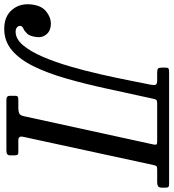

<svg xmlns="http://www.w3.org/2000/svg" viewBox="-28 -812 800 885"><g transform="rotate(90 371.5 -370.0)"><path d="M-50 -115Q-45 -161.5 -18 -183.2Q9 -205 39 -205Q69 -205 86.2 -186.5Q103.5 -168 100.5 -141Q97 -108.5 84.8 -95.8Q72.5 -83 61.2 -78.2Q50 -73.5 49 -65Q48 -56 55.2 -49.2Q62.5 -42.5 75.5 -42.5Q109 -42.5 137.8 -76.5Q166.5 -110.5 191 -167.2Q215.5 -224 235.5 -292.8Q255.5 -361.5 271.5 -431.8Q287.5 -502 299.5 -563.2Q311.5 -624.5 320 -665.5Q323 -682 319.8 -688.5Q316.5 -695 299.5 -695H263Q249 -695 245 -699.5Q241 -704 241 -720V-730Q241 -744.5 245.2 -747.2Q249.5 -750 263 -750H776Q787 -750 790.8 -747.2Q794.5 -744.5 794.5 -733V-716Q794.5 -703 787.5 -699Q780.5 -695 771 -695H711Q699 -695 695.8 -692Q692.5 -689 690 -677L560 -77Q555 -55 576.5 -55H634Q645.5 -55 645.5 -39V-16Q645.5 0 624 0H389Q371 0 371 -16V-41Q371 -49 374.8 -52Q378.5 -55 393 -55H428.5Q441.5 -55 451.5 -59Q461.5 -63 465 -80L595.5 -678Q597.5 -687.5 595.5 -691.2Q593.5 -695 582 -695H408Q392 -695 389 -690Q386 -685 383 -669Q360 -563.5 338.2 -463.5Q316.5 -363.5 292 -277.8Q267.5 -192 236 -127.2Q204.5 -62.5 162.2 -26.2Q120 10 62.5 10Q5 10 -25.5 -26.2Q-56 -62.5 -50 -115Z"/></g></svg>

Font: Besley* Narrow
Style: Italic
Weight: 400
Width: 4
Italic angle: -13°
Designer: Owen Earl
Foundry: indestructible type*
Version: Version 3.000; ttfautohint (v1.8.3)